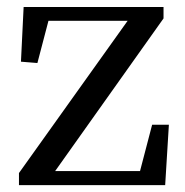

<svg xmlns="http://www.w3.org/2000/svg" viewBox="-20 -539 538 559"><path d="M422.9 -175.8H471.7L460.9 0H35.2V-35.2L351.6 -478.5H121.1L88.9 -355.5L41 -359.4L48.8 -518.6H456.1V-485.4L140.6 -41H387.7Z"/></svg>

Font: GenYoMin TW TTF Medium
Style: Regular
Weight: 500
Version: Version 1.300